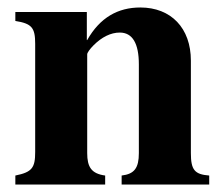

<svg xmlns="http://www.w3.org/2000/svg" viewBox="-20 -493 596 513"><path d="M539 0V-24C500 -27 490 -39 490 -84V-331C490 -418 437 -473 355 -473C295 -473 247 -446 213 -386H212V-461H21V-437C65 -430 74 -419 74 -376V-87C74 -45 66 -33 21 -24V0H261V-24C224 -29 213 -47 213 -84V-348C213 -352 220 -362 230 -372C252 -394 276 -406 300 -406C334 -406 351 -377 351 -321V-84C351 -44 339 -28 305 -24V0Z"/></svg>

Font: XITS
Style: Bold
Weight: 700
Designer: MicroPress Inc., with final additions and corrections provided by Coen Hoffman, Elsevier (retired)
Version: Version 1.302